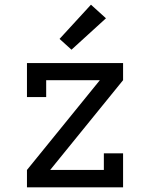

<svg xmlns="http://www.w3.org/2000/svg" viewBox="-20 -799 640 819"><path d="M95 0V-74L406 -457H177V-385H95V-530H505V-457L194 -74H423V-145H505V0ZM285 -587 234 -633 368 -779 432 -721Z"/></svg>

Font: Iosevka Slab Extended
Style: Regular
Weight: 400
Width: 7
Monospace: yes
Designer: Belleve Invis
Foundry: Belleve Invis
Version: Version 11.1.1; ttfautohint (v1.8.3)